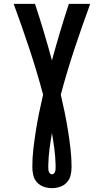

<svg xmlns="http://www.w3.org/2000/svg" viewBox="-20 -755 540 998"><path d="M250 223Q229 223 208 216Q187 209 172.5 193Q158 177 153 156Q148 135 148 113Q148 66 153.5 18.5Q159 -29 166.5 -76Q174 -123 183.5 -169.5Q193 -216 204 -263Q172 -383 133 -500.5Q94 -618 51 -735H162Q186 -662 208 -588.5Q230 -515 250 -441Q270 -515 292 -588.5Q314 -662 338 -735H449Q406 -618 367 -500.5Q328 -383 296 -263Q307 -216 316.5 -169.5Q326 -123 333.5 -76Q341 -29 346.5 18.5Q352 66 352 113Q352 135 347 156Q342 177 327.5 193Q313 209 292 216Q271 223 250 223ZM250 151Q256 151 260 147Q264 143 266 138Q268 133 268.5 127Q269 121 269 116V102Q268 60 262.5 18.5Q257 -23 250 -64Q243 -23 237.5 18.5Q232 60 231 102V116Q231 121 231.5 127Q232 133 234 138Q236 143 240 147Q244 151 250 151Z"/></svg>

Font: Iosevka Term Curly
Style: Bold
Weight: 700
Designer: Belleve Invis
Foundry: Belleve Invis
Version: Version 32.3.0